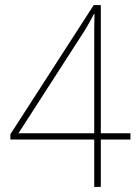

<svg xmlns="http://www.w3.org/2000/svg" viewBox="-20 -738 545 758"><path d="M495 -187V-212H378V-718H350L21 -208V-187H352V0H378V-187ZM352 -558V-212H53L294 -586C319 -623 332 -647 351 -683H353C352 -642 352 -622 352 -558Z"/></svg>

Font: Noto Sans Gujarati SemiCondensed Thin
Style: Regular
Weight: 100
Width: 4
Designer: Jelle Bosma - Monotype Design Team, Universal Thirst
Foundry: Monotype Imaging Inc.
Version: Version 2.106